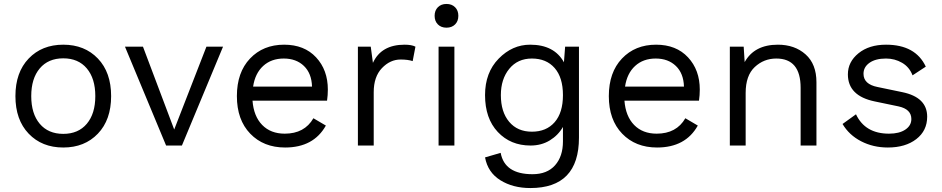

<svg xmlns="http://www.w3.org/2000/svg" viewBox="-20 -736 4764 971"><path d="M125 -440Q192 -510 300 -510Q408 -510 475 -440Q542 -370 542 -250Q542 -130 475 -60Q408 10 300 10Q192 10 125 -60Q58 -130 58 -250Q58 -370 125 -440ZM419 -390Q376 -441 300 -441Q224 -441 181 -390Q138 -339 138 -250Q138 -161 181 -110Q224 -59 300 -59Q376 -59 419 -110Q462 -161 462 -250Q462 -339 419 -390Z M1024 -500H1108L900 0H820L612 -500H703L861 -81Z M1638 -283Q1638 -255 1634 -227H1257Q1263 -148 1306 -104Q1349 -60 1420 -60Q1520 -60 1565 -138L1628 -101Q1566 10 1422 10Q1313 10 1245.5 -60Q1178 -130 1178 -250Q1178 -370 1244.5 -440Q1311 -510 1417 -510Q1519 -510 1578.5 -446Q1638 -382 1638 -283ZM1260 -298H1558Q1556 -365 1517 -402.5Q1478 -440 1415 -440Q1352 -440 1311 -402.5Q1270 -365 1260 -298Z M1790 0V-500H1855L1866 -418Q1908 -510 2026 -510Q2062 -510 2081 -500L2067 -427Q2043 -435 2006 -435Q1953 -435 1911.5 -391.5Q1870 -348 1870 -270V0Z M2281.5 -612.5Q2265 -596 2238 -596Q2211 -596 2194.5 -612.5Q2178 -629 2178 -656Q2178 -683 2194.5 -699.5Q2211 -716 2238 -716Q2265 -716 2281.5 -699.5Q2298 -683 2298 -656Q2298 -629 2281.5 -612.5ZM2278 -500V0H2198V-500Z M2662 215Q2574 215 2510.5 175.5Q2447 136 2433 60L2512 37Q2532 145 2673 145Q2747 145 2787 100Q2827 55 2827 -21V-94Q2803 -52 2760.5 -26Q2718 0 2663 0Q2562 0 2497.5 -68.5Q2433 -137 2433 -255Q2433 -369 2502 -439.5Q2571 -510 2661 -510Q2783 -510 2832 -421L2838 -500H2908V-40Q2908 215 2662 215ZM2670 -440Q2598 -440 2555.5 -388Q2513 -336 2513 -255Q2513 -170 2555 -120Q2597 -70 2670 -70Q2743 -70 2785 -118Q2827 -166 2827 -255Q2827 -344 2785 -392Q2743 -440 2670 -440Z M3519 -283Q3519 -255 3515 -227H3138Q3144 -148 3187 -104Q3230 -60 3301 -60Q3401 -60 3446 -138L3509 -101Q3447 10 3303 10Q3194 10 3126.5 -60Q3059 -130 3059 -250Q3059 -370 3125.5 -440Q3192 -510 3298 -510Q3400 -510 3459.5 -446Q3519 -382 3519 -283ZM3141 -298H3439Q3437 -365 3398 -402.5Q3359 -440 3296 -440Q3233 -440 3192 -402.5Q3151 -365 3141 -298Z M3914 -510Q3999 -510 4054 -461Q4109 -412 4109 -320V0H4029V-292Q4029 -440 3906 -440Q3843 -440 3797 -397Q3751 -354 3751 -266V0H3671V-500H3741L3746 -422Q3795 -510 3914 -510Z M4470 10Q4396 10 4335 -21.5Q4274 -53 4241 -109L4309 -158Q4355 -60 4476 -60Q4528 -60 4558.5 -80.5Q4589 -101 4589 -134Q4589 -184 4524 -198L4404 -223Q4268 -251 4268 -360Q4268 -423 4321.5 -466.5Q4375 -510 4461 -510Q4610 -510 4662 -399L4595 -355Q4579 -397 4542 -418.5Q4505 -440 4461 -440Q4408 -440 4377.5 -418.5Q4347 -397 4347 -363Q4347 -310 4418 -296L4543 -270Q4669 -244 4669 -146Q4669 -75 4614 -32.5Q4559 10 4470 10Z"/></svg>

Font: Elaine Sans
Style: Regular
Weight: 400
Designer: Wei Huang
Foundry: Wei Huang
Version: Version 2.001;December 24, 2019;FontCreator 12.0.0.2547 64-b